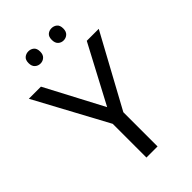

<svg xmlns="http://www.w3.org/2000/svg" viewBox="-266 -1003 1099 1099"><g transform="rotate(-45 283.0 -454.0)"><path d="M283 -363 469 -714H566L328 -277V0H238V-273L0 -714H98ZM143 -859Q143 -885 157 -896.5Q171 -908 190 -908Q209 -908 223 -896.5Q237 -885 237 -859Q237 -834 223 -821.5Q209 -809 190 -809Q171 -809 157 -821.5Q143 -834 143 -859ZM331 -859Q331 -885 344.5 -896.5Q358 -908 377 -908Q396 -908 410 -896.5Q424 -885 424 -859Q424 -834 410 -821.5Q396 -809 377 -809Q358 -809 344.5 -821.5Q331 -834 331 -859Z"/></g></svg>

Font: Noto Sans Tai Tham
Style: Regular
Weight: 400
Designer: Monotype Design Team 2013. Revised by David WIlliams 2020
Foundry: Monotype Imaging Inc.
Version: Version 2.002